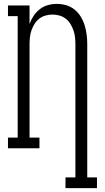

<svg xmlns="http://www.w3.org/2000/svg" viewBox="-20 -763 540 988"><path d="M317 205V150H368V-535Q368 -553 366 -571.5Q364 -590 358 -607Q352 -624 342.5 -639.5Q333 -655 318.5 -666.5Q304 -678 286 -683Q268 -688 250 -688Q232 -688 214 -683Q196 -678 181.5 -666.5Q167 -655 157.5 -639.5Q148 -624 142 -607Q136 -590 134 -571.5Q132 -553 132 -535V-55H183V0H21V-55H71V-680H21V-735H132V-640Q140 -662 153 -681.5Q166 -701 184.5 -715.5Q203 -730 226 -736.5Q249 -743 273 -743Q297 -743 321 -736Q345 -729 364 -713.5Q383 -698 396 -676.5Q409 -655 416 -631.5Q423 -608 426 -584Q429 -560 429 -535V150H479V205Z"/></svg>

Font: Iosevka Slab Light
Style: Regular
Weight: 300
Monospace: yes
Designer: Belleve Invis
Foundry: Belleve Invis
Version: Version 11.1.0; ttfautohint (v1.8.3)